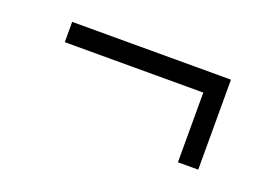

<svg xmlns="http://www.w3.org/2000/svg" viewBox="-46 -379 576 409"><g transform="rotate(20 242.0 -175.0)"><path d="M376 -73V-231H62V-277H422V-73Z"/></g></svg>

Font: Saira Condensed Light
Style: Regular
Weight: 300
Width: 3
Designer: Hector Gatti with collaboration of the Omnibus-Type team
Foundry: Omnibus-Type
Version: Version 1.101